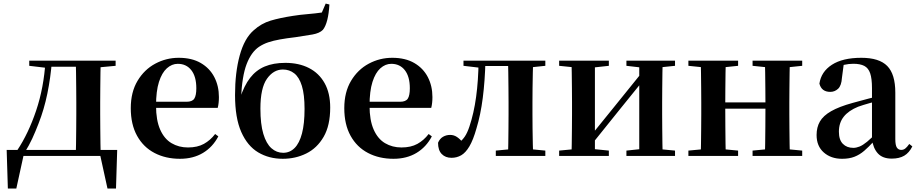

<svg xmlns="http://www.w3.org/2000/svg" viewBox="-20 -877 5155 1080"><path d="M563.1 0H95.3L115.5 -16.4L71.8 183.5H24.2L17.5 -33.6H639.2L632.5 183.5H584.6L540.5 -17.9ZM405.4 0Q407.2 -25.5 407.7 -67.4Q408.2 -109.4 408.7 -154.7Q409.2 -200 409.2 -234.8V-301.2Q409.2 -335.7 408.7 -381Q408.2 -426.4 407.7 -468.7Q407.2 -511 405.4 -535.7H546.6Q545.6 -511 545.1 -468.7Q544.6 -426.4 544.1 -381Q543.6 -335.7 543.6 -301.2V-234.8Q543.6 -200 544.1 -154.7Q544.6 -109.4 545.1 -67.4Q545.6 -25.5 546.6 0ZM144.5 -506.8V-535.7H246.5V-495.5H239.4ZM480 -495.5V-535.7H630.4V-506.8L510 -495.5ZM76.9 -31.5Q139.7 -125.6 183.2 -254.7Q226.7 -383.7 236.1 -535.7H272.1Q264.9 -440.9 246.4 -350.8Q227.9 -260.8 196.9 -182.2Q180 -138.1 161.2 -97.1Q142.3 -56.1 119.3 -21.6V-8.9ZM246.5 -501.8V-535.7H481.3V-501.8Z M992.2 16.2Q911.8 16.2 849.2 -16.5Q786.6 -49.1 751.1 -113Q715.6 -176.9 715.6 -268.8Q715.6 -358.8 753.6 -422.2Q791.5 -485.7 853.2 -518.8Q914.9 -551.9 985.4 -551.9Q1059.1 -551.9 1109.5 -522.5Q1159.8 -493.1 1185.6 -443.2Q1211.4 -393.3 1211.4 -330.9Q1211.4 -296.1 1204.7 -270.2H774.1V-304.6H1029.4Q1061.5 -304.6 1072.9 -322.2Q1084.3 -339.8 1084.3 -380.4Q1084.3 -446.3 1056.2 -482.2Q1028.1 -518 980.1 -518Q946.7 -518 918.6 -492.9Q890.6 -467.8 874.1 -416Q857.7 -364.1 857.7 -282.7Q857.7 -200.5 880.9 -148.2Q904 -95.8 944.8 -71.7Q985.5 -47.5 1037.4 -47.5Q1090.4 -47.5 1126.9 -67.7Q1163.3 -87.9 1190.2 -123.2L1208.1 -109.9Q1176.6 -49.8 1121.7 -16.8Q1066.7 16.2 992.2 16.2Z M1570.7 16.2Q1492.9 16.2 1432.3 -19.9Q1371.8 -56 1337 -134.8Q1302.1 -213.7 1302.1 -342.3Q1302.1 -469.2 1328.4 -565.2Q1354.7 -661.1 1406.7 -706.3Q1449.6 -745.2 1502.4 -761Q1555.3 -776.7 1627.5 -787.7Q1666.1 -794 1710.3 -797.6Q1754.5 -801.3 1790.3 -806.6L1812 -856.9L1832.9 -851.7Q1830 -800.9 1820.8 -764.4Q1811.5 -727.9 1796.1 -709Q1777.7 -690.2 1737.9 -683Q1698 -675.9 1642.9 -667.9Q1591.4 -661.9 1554.3 -655.1Q1517.2 -648.4 1489.3 -639.1Q1461.4 -629.8 1436.8 -613.6Q1393.3 -583.9 1367.4 -516.7Q1341.4 -449.4 1335.7 -322.6L1330.2 -324.6Q1353.1 -395.2 1386.7 -438.8Q1420.3 -482.3 1469.1 -502.9Q1518 -523.4 1585 -523.4Q1661.3 -523.4 1717.9 -494.4Q1774.5 -465.5 1805.9 -409.4Q1837.4 -353.3 1837.4 -272Q1837.4 -170.9 1800.4 -107.2Q1763.4 -43.5 1702.8 -13.7Q1642.3 16.2 1570.7 16.2ZM1572.9 -17.5Q1610.2 -17.5 1637.2 -44.5Q1664.2 -71.6 1678.7 -126.5Q1693.1 -181.4 1693.1 -264.3Q1693.1 -345.1 1678.1 -393.8Q1663.1 -442.4 1635.5 -464.2Q1608 -486 1571.4 -486Q1518.4 -486 1481.6 -433.9Q1444.8 -381.8 1444.8 -266Q1444.8 -178.6 1461.3 -123.8Q1477.8 -68.9 1506.8 -43.2Q1535.8 -17.5 1572.9 -17.5Z M2193.2 16.2Q2112.8 16.2 2050.2 -16.5Q1987.6 -49.1 1952.1 -113Q1916.6 -176.9 1916.6 -268.8Q1916.6 -358.8 1954.6 -422.2Q1992.5 -485.7 2054.2 -518.8Q2115.9 -551.9 2186.4 -551.9Q2260.1 -551.9 2310.5 -522.5Q2360.8 -493.1 2386.6 -443.2Q2412.4 -393.3 2412.4 -330.9Q2412.4 -296.1 2405.7 -270.2H1975.1V-304.6H2230.4Q2262.5 -304.6 2273.9 -322.2Q2285.3 -339.8 2285.3 -380.4Q2285.3 -446.3 2257.2 -482.2Q2229.1 -518 2181.1 -518Q2147.7 -518 2119.6 -492.9Q2091.6 -467.8 2075.1 -416Q2058.7 -364.1 2058.7 -282.7Q2058.7 -200.5 2081.9 -148.2Q2105 -95.8 2145.8 -71.7Q2186.5 -47.5 2238.4 -47.5Q2291.4 -47.5 2327.9 -67.7Q2364.3 -87.9 2391.2 -123.2L2409.1 -109.9Q2377.6 -49.8 2322.7 -16.8Q2267.7 16.2 2193.2 16.2Z M2519.8 10.7Q2485.5 10.7 2464.8 -10.6Q2444 -31.9 2444 -74Q2453.6 -96.8 2471.6 -107.4Q2489.7 -118.1 2512.2 -118.1Q2532.9 -118.1 2550.2 -106.6Q2567.5 -95.1 2586.3 -73V-60.3H2561.4V-73.7Q2581.4 -89.2 2595 -109.6Q2608.6 -129.9 2620.2 -164.2Q2645.5 -239.5 2658.1 -331.7Q2670.8 -423.8 2672 -535.7H2710.7Q2707.9 -422.3 2695.6 -326.4Q2683.3 -230.5 2660.1 -154.6Q2641.9 -90 2620.4 -53.8Q2598.9 -17.5 2574 -3.4Q2549 10.7 2519.8 10.7ZM2587.1 -506.8V-535.7H2690.9V-495.5H2683.1ZM2692.1 -505.7V-535.7H2881.2V-505.7ZM2768.9 0V-29.9L2877.2 -40.2H2940.3L3047.5 -29.9V0ZM2837.6 0Q2838.6 -25.5 2839.1 -67.4Q2839.6 -109.4 2840.1 -154.7Q2840.6 -200 2840.6 -234.8V-301.2Q2840.6 -335.7 2840.1 -381Q2839.6 -426.4 2839.1 -468.7Q2838.6 -511 2837.6 -535.7H2979.1Q2978.1 -511 2977.1 -468.7Q2976.1 -426.4 2975.6 -381Q2975.1 -335.7 2975.1 -301.2V-234.8Q2975.1 -200 2975.6 -154.7Q2976.1 -109.4 2977.1 -67.4Q2978.1 -25.5 2979.1 0ZM2907.8 -495.5V-535.7H3047.5V-506.8L2940.3 -495.5Z M3125.2 0V-29.9L3234 -40.2H3302.4L3404.8 -29.9V0ZM3503.6 0V-29.9L3600.5 -40.2H3668.3L3777 -29.9V0ZM3193.9 0Q3195.6 -25.5 3196.1 -67.4Q3196.6 -109.4 3197.1 -154.7Q3197.6 -200 3197.6 -234.8V-301.2Q3197.6 -335.7 3197.1 -381Q3196.6 -426.4 3196.1 -468.7Q3195.6 -511 3193.9 -535.7H3326.4V0ZM3297.7 -51.6 3249.4 -77.8H3274.4L3433.6 -274.4L3604 -485.4L3651.7 -460.9H3627.5L3463.2 -257.7ZM3575.8 0V-535.7H3707.6Q3706.6 -511 3706.1 -468.7Q3705.6 -426.4 3705.1 -381Q3704.6 -335.7 3704.6 -301.2V-234.8Q3704.6 -200 3705.1 -154.7Q3705.6 -109.4 3706.1 -67.4Q3706.6 -25.5 3707.6 0ZM3125.2 -506.8V-535.7H3404.8V-506.8L3302.7 -495.5H3235ZM3503.6 -506.8V-535.7H3777V-506.8L3668.5 -495.5H3600.8Z M3920.9 0Q3922.6 -25.5 3923.1 -67.5Q3923.6 -109.6 3924.1 -154.8Q3924.6 -200 3924.6 -234.8V-301.2Q3924.6 -335.7 3924.1 -381.1Q3923.6 -426.5 3923.1 -468.7Q3922.6 -511 3920.9 -535.7H4062.6Q4061.6 -510.7 4061.1 -467.8Q4060.6 -425 4060.1 -378Q4059.6 -331 4059.6 -291.8V-270.6Q4059.6 -217.9 4060.1 -165Q4060.6 -112.1 4061.1 -68.6Q4061.6 -25.1 4062.6 0ZM4281.6 0Q4283.6 -25.1 4284.1 -68.6Q4284.6 -112.1 4285.1 -165Q4285.6 -217.9 4285.6 -270.6V-291.8Q4285.6 -330.7 4285.1 -378Q4284.6 -425.4 4284.1 -468.1Q4283.6 -510.7 4281.6 -535.7H4423Q4422 -510.7 4421.5 -468.5Q4421 -426.3 4420.5 -381Q4420 -335.6 4420 -301.2V-234.8Q4420 -200 4420.5 -154.8Q4421 -109.6 4421.5 -67.5Q4422 -25.5 4423 0ZM3852.2 0V-29.9L3962 -40.2H4023.6L4131.8 -29.9V0ZM3852.2 -506.8V-535.7H4131.8V-506.8L4023.6 -495.5H3962ZM4213.2 0V-29.9L4321.9 -40.2H4384.5L4492.4 -29.9V0ZM4213.2 -506.8V-535.7H4492.4V-506.8L4384.5 -495.5H4321.9ZM3991.9 -265.9V-301H4352.1V-265.9Z M4716.6 16.2Q4654.2 16.2 4613.8 -19.4Q4573.3 -54.9 4573.3 -117.6Q4573.3 -161.2 4592 -193.6Q4610.7 -226.1 4655.1 -251.5Q4699.6 -277 4775.4 -297.9Q4814.8 -309.4 4864.4 -322Q4914 -334.6 4954 -344.4V-318.9Q4914 -308.9 4874 -297.6Q4833.9 -286.4 4807.1 -276.7Q4753.3 -254.9 4726.1 -220.6Q4698.8 -186.4 4698.8 -135.9Q4698.8 -90.4 4721.1 -67.9Q4743.3 -45.3 4780 -45.3Q4796.3 -45.3 4814.7 -52.6Q4833.1 -59.9 4857.4 -79.7Q4881.8 -99.4 4915.3 -135.5L4930.8 -82.4H4895.7Q4866.6 -50.6 4841.2 -28.7Q4815.7 -6.8 4786.4 4.7Q4757 16.2 4716.6 16.2ZM4996.1 15.2Q4944.6 15.2 4917.9 -14.2Q4891.2 -43.6 4884.9 -94V-96.5V-381.4Q4884.9 -434.7 4874.8 -464.5Q4864.7 -494.3 4841.6 -506.3Q4818.5 -518.3 4780 -518.3Q4754.4 -518.3 4727.3 -512.2Q4700.2 -506.1 4663.8 -491.2L4726.1 -516.3L4715.9 -439.2Q4713.3 -395.9 4694.6 -378Q4675.8 -360.2 4650.3 -360.2Q4601.1 -360.2 4589.2 -406.5Q4598.9 -473.5 4659.4 -512.7Q4719.9 -551.9 4825.1 -551.9Q4925.4 -551.9 4970.7 -505.9Q5016.1 -459.8 5016.1 -356.2V-94.8Q5016.1 -60.3 5024.8 -47Q5033.6 -33.8 5049.7 -33.8Q5061.3 -33.8 5071.3 -40.9Q5081.3 -48.1 5094.7 -67.2L5111.9 -53.4Q5094 -17.5 5066.2 -1.1Q5038.4 15.2 4996.1 15.2Z"/></svg>

Font: Noto Serif KR
Style: Regular
Weight: 200
Designer: Ryoko NISHIZUKA 西塚涼子 (kana & ideographs); Frank Grießhammer (Latin, Greek & Cyrillic); Wenlong ZHANG 张文龙 (bopomofo); San
Foundry: Adobe
Version: Version 2.001;hotconv 1.1.0;makeotfexe 2.6.0